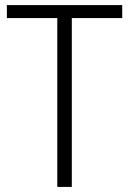

<svg xmlns="http://www.w3.org/2000/svg" viewBox="-20 -734 507 754"><path d="M262 0V-663H460V-714H7V-663H205V0Z"/></svg>

Font: Noto Sans SemiCondensed Light
Style: Regular
Weight: 300
Width: 4
Designer: Monotype Design Team
Foundry: Monotype Imaging Inc.
Version: Version 2.013